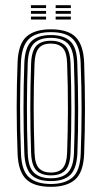

<svg xmlns="http://www.w3.org/2000/svg" viewBox="-20 -721 396 748"><path d="M178.2 6.8Q111 6.8 81 -23.8Q51 -54.2 48.5 -122.5Q45 -216.8 45 -302.1Q45 -387.5 48.5 -478.2Q51.2 -549.8 83.1 -578.2Q115 -606.8 178.2 -606.8Q245.5 -606.8 275.2 -576.1Q305 -545.5 307.8 -477.2Q311 -383 311 -297.5Q311 -212 307.8 -121.8Q305 -50.5 273.1 -21.9Q241.2 6.8 178.2 6.8ZM178.2 -4.2Q233.2 -4.2 262.5 -29.8Q291.8 -55.2 294.5 -121.8Q297.8 -212 297.9 -296Q298 -380 294.2 -476.5Q292 -537.8 266 -566.8Q240 -595.8 178.2 -595.8Q119.2 -595.8 91.6 -568.2Q64 -540.8 61.5 -475.5Q58.5 -394.8 58.2 -307.5Q58 -220.2 61.8 -122Q64.2 -55.5 93.5 -29.9Q122.8 -4.2 178.2 -4.2ZM178.2 -15.5Q125.5 -15.5 101.2 -40.8Q77 -66 74.8 -125Q71.8 -205.5 71.6 -295.8Q71.5 -386 74.8 -475.2Q77 -535.2 101.9 -559.9Q126.8 -584.5 178.2 -584.5Q227.5 -584.5 253.2 -561Q279 -537.5 281 -477.5Q284.2 -386.2 284.5 -300.1Q284.8 -214 281.5 -124.8Q279 -64.5 254.1 -40Q229.2 -15.5 178.2 -15.5ZM178.2 -26.5Q222.5 -26.5 244.2 -48.5Q266 -70.5 268.2 -125Q271 -201 271.2 -290Q271.5 -379 268 -474.5Q266.2 -529.8 244 -551.6Q221.8 -573.5 178.2 -573.5Q133.8 -573.5 111.9 -551.4Q90 -529.2 88 -474.8Q85.2 -398 84.9 -309.2Q84.5 -220.5 88 -125Q90 -69.2 112.6 -47.9Q135.2 -26.5 178.2 -26.5ZM178.2 -37.8Q142 -37.8 122.5 -56.6Q103 -75.5 101.2 -125.2Q95 -299 101.2 -474Q103 -521.8 121.2 -542Q139.5 -562.2 178.2 -562.2Q214.5 -562.2 233.8 -543.2Q253 -524.2 254.8 -474.5Q257.8 -387 257.9 -298.4Q258 -209.8 254.8 -125.8Q253 -77.2 234.5 -57.5Q216 -37.8 178.2 -37.8ZM178.2 -48.8Q210.5 -48.8 225.2 -66.9Q240 -85 241.5 -126.2Q244.2 -205.5 244.6 -291.6Q245 -377.8 241.5 -474Q240.2 -517.5 224.2 -534.4Q208.2 -551.2 178.2 -551.2Q145.5 -551.2 130.8 -532.9Q116 -514.5 114.5 -473.5Q111.2 -386.2 111.2 -303.6Q111.2 -221 114.5 -125.8Q116 -82.2 132 -65.5Q148 -48.8 178.2 -48.8ZM196.8 -689.5V-700.8H256V-689.5ZM100.5 -689.5V-700.8H159.5V-689.5ZM100.5 -667.2V-678.5H159.5V-667.2ZM196.8 -667.2V-678.5H256V-667.2ZM100.5 -645V-656.2H159.5V-645ZM196.8 -645V-656.2H256V-645Z"/></svg>

Font: Big Shoulders Inline Display
Style: Regular
Weight: 400
Designer: Patric King
Foundry: XO Type Co
Version: Version 1.000